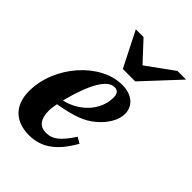

<svg xmlns="http://www.w3.org/2000/svg" viewBox="-206 -787 897 897"><g transform="rotate(45 243.0 -338.5)"><path d="M486 -690H429L295 -593L205 -690H154L242 -516H324ZM148 -214C184 -353 227 -429 275 -429C299 -429 306 -413 306 -390C306 -307 238 -234 148 -214ZM317 -143C271 -74 242 -51 199 -51C157 -51 135 -79 135 -133C135 -149 137 -162 141 -182C238 -199 286 -217 329 -253C369 -287 398 -332 398 -375C398 -426 358 -462 293 -462C148 -462 5 -299 5 -134C5 -35 64 13 151 13C228 13 290 -26 346 -126Z"/></g></svg>

Font: XITS
Style: Bold Italic
Weight: 700
Italic angle: -16.33°
Designer: MicroPress Inc., with final additions and corrections provided by Coen Hoffman, Elsevier (retired)
Version: Version 1.302